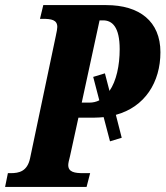

<svg xmlns="http://www.w3.org/2000/svg" viewBox="-40 -734 650 754"><path d="M314 -54H287C253 -54 228 -58 228 -86C228 -93 231 -106 235 -121L268 -272H331C344 -272 356 -273 367 -274L392 -179L438 -193L415 -283C529 -314 590 -411 590 -529C590 -650 508 -714 377 -714H130L117 -660H128C162 -660 185 -656 185 -628C185 -621 183 -611 179 -592L78 -112C67 -61 35 -54 2 -54H-9L-20 0H300ZM281 -331 351 -654H365C400 -654 430 -629 430 -541C430 -477 417 -416 390 -377L372 -446L326 -432L350 -340C338 -334 325 -331 311 -331Z"/></svg>

Font: Noto Serif Condensed Extra
Style: Italic
Weight: 800
Width: 3
Italic angle: -12°
Designer: Monotype Design Team
Foundry: Monotype Imaging Inc.
Version: Version 1.901